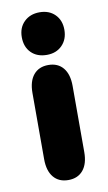

<svg xmlns="http://www.w3.org/2000/svg" viewBox="-75 -647 393 697"><g transform="rotate(-10 121.5 -298.0)"><path d="M122 -607Q87 -607 65 -585.5Q43 -564 43 -529Q43 -493 64.5 -471.5Q86 -450 122 -450Q157 -450 178.5 -472Q200 -494 200 -529Q200 -564 178.5 -585.5Q157 -607 122 -607ZM46 -79Q46 -36 65.5 -12.5Q85 11 120 11Q155 11 174.5 -12.5Q194 -36 194 -79V-323Q194 -366 174.5 -389.5Q155 -413 120 -413Q85 -413 65.5 -389.5Q46 -366 46 -323Z"/></g></svg>

Font: Beiruti Black
Style: Regular
Weight: 900
Designer: Arlette Boutros
Foundry: Boutros
Version: Version 1.41